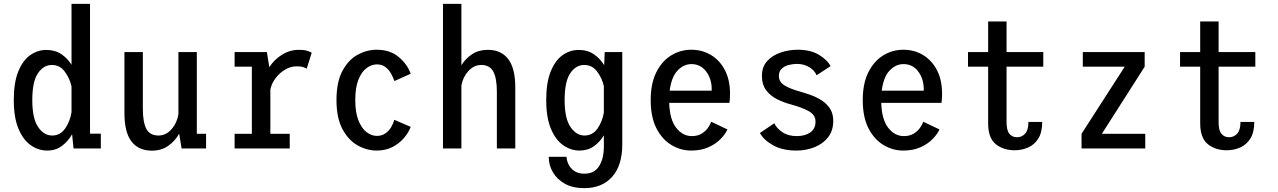

<svg xmlns="http://www.w3.org/2000/svg" viewBox="-20 -770 6628 996"><path d="M224.5 11Q179 11 139.5 -16.8Q100 -44.5 75.8 -102.2Q51.5 -160 51.5 -251Q51.5 -342 74.8 -399.2Q98 -456.5 136.5 -483.8Q175 -511 220.5 -511Q265.5 -511 298.2 -489Q331 -467 351 -434V-750H447V-76.5H503V0H361.5L354 -73.5Q334 -38 301.8 -13.5Q269.5 11 224.5 11ZM147.5 -251Q147.5 -156 177.5 -111.5Q207.5 -67 251 -67Q292.5 -67 318 -103.5Q343.5 -140 351 -188V-322Q341.5 -364 316 -398.5Q290.5 -433 249 -433Q206 -433 176.8 -390Q147.5 -347 147.5 -251Z M768 11.5Q698.5 11.5 662 -36.2Q625.5 -84 625.5 -183.5V-500H721V-206.5Q721 -136 739.2 -101.5Q757.5 -67 802 -67Q841 -67 869.8 -99.8Q898.5 -132.5 905.5 -177.5V-500H1001V-76H1049V0H922L909.5 -77Q889 -39 853.2 -13.8Q817.5 11.5 768 11.5Z M1197 0V-76H1286.5V-424H1197V-500H1364.5L1377 -421.5Q1402.5 -461 1443 -486.2Q1483.5 -511.5 1530.5 -511.5Q1560 -511.5 1576 -505.8Q1592 -500 1597 -496.5L1571 -413.5Q1567.5 -417 1554 -421.5Q1540.5 -426 1518.5 -426Q1488 -426 1459.2 -409Q1430.5 -392 1409.8 -364.8Q1389 -337.5 1382.5 -306V-76H1483V0Z M1934 11Q1883 11 1835.2 -15.8Q1787.5 -42.5 1756.5 -100.2Q1725.5 -158 1725.5 -251Q1725.5 -345 1756.5 -402.5Q1787.5 -460 1835.2 -486Q1883 -512 1934 -512Q2003 -512 2048 -474.5Q2093 -437 2110.5 -387.5L2026 -349.5Q2019.5 -369 2008.2 -389Q1997 -409 1979 -422.5Q1961 -436 1935 -436Q1907.5 -436 1881.8 -417Q1856 -398 1839.5 -357.2Q1823 -316.5 1823 -251Q1823 -186.5 1839.5 -145.2Q1856 -104 1881.8 -84.5Q1907.5 -65 1935 -65Q1961.5 -65 1980.2 -78.8Q1999 -92.5 2010 -111.8Q2021 -131 2025.5 -148.5L2110.5 -112Q2100 -83 2076.2 -54.8Q2052.5 -26.5 2016.8 -7.8Q1981 11 1934 11Z M2278 0V-750H2373.5V-431.5Q2394.5 -466 2429 -488.8Q2463.5 -511.5 2510.5 -511.5Q2579.5 -511.5 2616.2 -463.8Q2653 -416 2653 -316.5V0H2557.5V-293.5Q2557.5 -364 2539 -398.5Q2520.5 -433 2476.5 -433Q2438.5 -433 2410 -401.8Q2381.5 -370.5 2373.5 -327V0Z M2986 11Q2941 11 2901.5 -16.8Q2862 -44.5 2837.8 -102.2Q2813.5 -160 2813.5 -251Q2813.5 -342 2836.8 -399.2Q2860 -456.5 2898.2 -483.8Q2936.5 -511 2982 -511Q3028 -511 3060.8 -488.5Q3093.5 -466 3114 -432L3117 -500H3208V-21Q3208 88.5 3155.5 147.2Q3103 206 3011 206Q2951 206 2910 183Q2869 160 2847.8 123Q2826.5 86 2826.5 43.5H2919Q2919 59 2927.8 79.5Q2936.5 100 2957 115.5Q2977.5 131 3012 131Q3063 131 3087.8 92Q3112.5 53 3112.5 -10V-68Q3092.5 -34 3061 -11.5Q3029.5 11 2986 11ZM2909 -251Q2909 -156 2939.2 -111.5Q2969.5 -67 3012.5 -67Q3054 -67 3079.5 -103.2Q3105 -139.5 3112.5 -186.5V-323Q3103 -365 3077.5 -399Q3052 -433 3010.5 -433Q2967.5 -433 2938.2 -390Q2909 -347 2909 -251Z M3565.5 11Q3511 11 3463 -17.8Q3415 -46.5 3385.2 -104.5Q3355.5 -162.5 3355.5 -251Q3355.5 -337.5 3384.8 -395.5Q3414 -453.5 3462 -482.8Q3510 -512 3566 -512Q3623 -512 3668.5 -484.5Q3714 -457 3740.5 -406Q3767 -355 3767 -284Q3767 -269.5 3766.2 -257.2Q3765.5 -245 3764 -236.5H3451.5Q3454 -150 3487.8 -107Q3521.5 -64 3568.5 -64Q3599.5 -64 3620.2 -77Q3641 -90 3653 -107.5Q3665 -125 3669.5 -138.5L3753.5 -98.5Q3743.5 -75.5 3719.2 -50Q3695 -24.5 3656.5 -6.8Q3618 11 3565.5 11ZM3566.5 -437.5Q3526.5 -437.5 3494.8 -404Q3463 -370.5 3454 -299.5H3672V-306.5Q3672 -361 3643.2 -399.2Q3614.5 -437.5 3566.5 -437.5Z M4111.5 11Q4040 11 3991.5 -15.8Q3943 -42.5 3922 -80L3996.5 -130.5Q4009 -104.5 4038.8 -84.2Q4068.5 -64 4113.5 -64Q4156 -64 4183.2 -83Q4210.5 -102 4210.5 -139Q4210.5 -174.5 4174.2 -194Q4138 -213.5 4084 -228Q4048.5 -237 4013.5 -254Q3978.5 -271 3955.5 -300.5Q3932.5 -330 3932.5 -377Q3932.5 -423.5 3960 -453.5Q3987.5 -483.5 4030.2 -497.8Q4073 -512 4118 -512Q4186 -512 4229.8 -484.8Q4273.5 -457.5 4288.5 -427L4216 -379.5Q4206.5 -404 4178.5 -421.2Q4150.5 -438.5 4114.5 -438.5Q4093.5 -438.5 4071.8 -433Q4050 -427.5 4035.2 -413.8Q4020.5 -400 4020.5 -376Q4020.5 -343.5 4052 -325.5Q4083.5 -307.5 4130 -295Q4156.5 -287.5 4186.5 -276.8Q4216.5 -266 4242.8 -249Q4269 -232 4285.8 -206.2Q4302.5 -180.5 4302.5 -143.5Q4302.5 -91.5 4275.2 -57.2Q4248 -23 4204.2 -6Q4160.5 11 4111.5 11Z M4665.5 11Q4611 11 4563 -17.8Q4515 -46.5 4485.2 -104.5Q4455.5 -162.5 4455.5 -251Q4455.5 -337.5 4484.8 -395.5Q4514 -453.5 4562 -482.8Q4610 -512 4666 -512Q4723 -512 4768.5 -484.5Q4814 -457 4840.5 -406Q4867 -355 4867 -284Q4867 -269.5 4866.2 -257.2Q4865.5 -245 4864 -236.5H4551.5Q4554 -150 4587.8 -107Q4621.5 -64 4668.5 -64Q4699.5 -64 4720.2 -77Q4741 -90 4753 -107.5Q4765 -125 4769.5 -138.5L4853.5 -98.5Q4843.5 -75.5 4819.2 -50Q4795 -24.5 4756.5 -6.8Q4718 11 4665.5 11ZM4666.5 -437.5Q4626.5 -437.5 4594.8 -404Q4563 -370.5 4554 -299.5H4772V-306.5Q4772 -361 4743.2 -399.2Q4714.5 -437.5 4666.5 -437.5Z M5106 -130.5V-424H5001.5V-500H5106V-658.5H5201.5V-500H5392V-424H5201.5V-136Q5201.5 -94 5216.2 -76Q5231 -58 5256 -58Q5281 -58 5298 -76.8Q5315 -95.5 5315 -137.5H5386.5Q5386.5 -84 5366.5 -51.8Q5346.5 -19.5 5313.8 -5Q5281 9.5 5243.5 9.5Q5185 9.5 5145.5 -22.2Q5106 -54 5106 -130.5Z M5590.5 0V-76L5814.5 -424H5597V-500H5918V-424L5696 -76H5921V0Z M6206 -130.5V-424H6101.5V-500H6206V-658.5H6301.5V-500H6492V-424H6301.5V-136Q6301.5 -94 6316.2 -76Q6331 -58 6356 -58Q6381 -58 6398 -76.8Q6415 -95.5 6415 -137.5H6486.5Q6486.5 -84 6466.5 -51.8Q6446.5 -19.5 6413.8 -5Q6381 9.5 6343.5 9.5Q6285 9.5 6245.5 -22.2Q6206 -54 6206 -130.5Z"/></svg>

Font: Trispace SemiCondensed
Style: Regular
Weight: 400
Width: 4
Designer: Tyler Finck
Foundry: Etcetera Type Company
Version: Version 1.210; ttfautohint (v1.8.3)